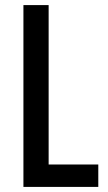

<svg xmlns="http://www.w3.org/2000/svg" viewBox="-20 -734 423 754"><path d="M72 0H366V-88H171V-714H72Z"/></svg>

Font: Noto Sans Malayalam ExtraCondensed Medium
Style: Regular
Weight: 500
Width: 2
Designer: Jelle Bosma - Monotype Design Team
Foundry: Monotype Imaging Inc.
Version: Version 2.104